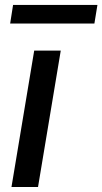

<svg xmlns="http://www.w3.org/2000/svg" viewBox="-20 -748 410 768"><path d="M369.7 -728.3H32.3L20.6 -653.8H357.6ZM25.9 0H132.1L223 -545.5H116.8Z"/></svg>

Font: TID UI Medium
Style: Italic
Weight: 500
Italic angle: -9.39999°
Designer: The TID Project Authors
Foundry: Bakken & Bæck
Version: Version 1.001;hotconv 1.0.109;makeotfexe 2.5.65596